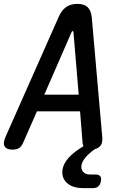

<svg xmlns="http://www.w3.org/2000/svg" viewBox="-48 -760 668 988"><path d="M377 -23 364 -187H142L70 -23Q63 -7 50.5 1.5Q38 10 16 10Q-14 10 -24 -6.5Q-34 -23 -19 -57L254 -673Q269 -707 292 -723.5Q315 -740 350 -740Q385 -740 402.5 -723.5Q420 -707 424 -673L478 -57Q482 -23 466 -7Q455 4 439 8Q408 31 392 50Q374 72 371 91Q368 111 380 124.5Q392 138 416 138H443Q461 138 468 147Q475 156 471 173Q468 190 458 199Q448 208 430 208H381Q324 208 295.5 180.5Q267 153 274 111Q279 81 306 51Q332 22 382 -8Q378 -14 377 -23ZM357 -273 330 -594Q329 -600 325.5 -600Q322 -600 320 -594L180 -273Z"/></svg>

Font: Maple Mono Medium
Style: Italic
Weight: 500
Italic angle: -10°
Monospace: yes
Designer: subframe7536
Version: Version 7.000